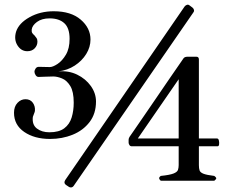

<svg xmlns="http://www.w3.org/2000/svg" viewBox="-20 -787 1040 836"><path d="M198 -182Q130 -182 85.5 -212.5Q41 -243 41 -296Q41 -323 56 -339Q71 -355 91 -355Q112 -355 123 -339.5Q134 -324 132 -304Q132 -301 128 -291.5Q124 -282 123 -278Q119 -244 140.5 -227.5Q162 -211 195 -211Q237 -211 260 -228.5Q283 -246 292 -275.5Q301 -305 301 -340Q301 -388 286 -412.5Q271 -437 250 -445.5Q229 -454 212 -454Q196 -454 176 -453Q156 -452 148 -452Q140 -452 135 -460Q130 -468 130 -475Q130 -481 135 -488.5Q140 -496 149 -496Q158 -496 172 -495.5Q186 -495 197 -495Q210 -495 230.5 -508.5Q251 -522 267 -549Q283 -576 283 -618Q283 -665 260 -686Q237 -707 196 -707Q162 -707 141 -691.5Q120 -676 118 -658Q117 -648 121 -642.5Q125 -637 130 -633Q134 -628 138.5 -622Q143 -616 143 -606Q143 -589 131 -576.5Q119 -564 99 -564Q72 -564 56 -589.5Q40 -615 50 -649Q62 -686 108.5 -712Q155 -738 214 -738Q289 -738 331.5 -701.5Q374 -665 374 -615Q374 -582 355.5 -552Q337 -522 305.5 -501.5Q274 -481 234 -476Q279 -480 316 -462Q353 -444 375.5 -412.5Q398 -381 398 -345Q398 -292 370 -255.5Q342 -219 296.5 -200.5Q251 -182 198 -182ZM301 22Q297 28 290.5 29Q284 30 279 26L267 18Q256 10 264 -3L784 -759Q788 -764 794 -766Q800 -768 806 -763L818 -754Q823 -750 824.5 -744Q826 -738 822 -733ZM680 0Q674 -5 673 -10Q672 -15 680 -21Q719 -25 735.5 -31.5Q752 -38 755 -47.5Q758 -57 758 -68V-150H554Q547 -150 543.5 -155.5Q540 -161 540 -166V-179Q540 -184 544 -191Q544 -191 561 -215.5Q578 -240 604 -278Q630 -316 659.5 -359Q689 -402 715.5 -441Q742 -480 760 -505.5Q778 -531 779 -533Q784 -540 797 -540H835Q846 -540 846 -528V-184H925Q931 -184 933 -175.5Q935 -167 934 -158.5Q933 -150 927 -150H846V-68Q846 -54 849 -45Q852 -36 866 -30.5Q880 -25 913 -21Q920 -16 921.5 -12Q923 -8 913 0ZM580 -184H758V-442Z"/></svg>

Font: Zen Antique
Style: Regular
Weight: 400
Designer: Yoshimichi Ohira
Foundry: Positype
Version: Version 1.001